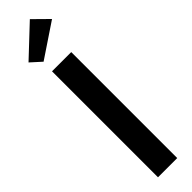

<svg xmlns="http://www.w3.org/2000/svg" viewBox="-327 -922 897 897"><g transform="rotate(-45 121.5 -473.0)"><path d="M58.1 0V-700.2H185.1V0ZM62 -759.8 9.8 -807.1 157.2 -945.8 231 -873Z"/></g></svg>

Font: LT Hoop SemBd
Style: Regular
Weight: 600
Designer: Daniel Lyons
Foundry: LyonsType
Version: Version 1.000